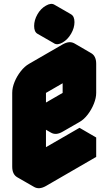

<svg xmlns="http://www.w3.org/2000/svg" viewBox="-20 -919 560 990"><path d="M217 -540 390 -640Q424 -660 450 -645Q476 -630 476 -590V-440Q476 -414 464 -384Q452 -354 432.5 -328.5Q413 -303 390 -290L303 -240Q269 -220 243 -235Q217 -250 217 -290V-60L476 -210V-110L217 40Q182 60 156 45Q130 30 130 -10V-390Q130 -417 142 -446.5Q154 -476 174 -501.5Q194 -527 217 -540ZM390 -540 217 -440V-290L390 -390ZM303 -700Q277 -685 259.5 -695Q242 -705 242 -735Q242 -765 259.5 -795Q277 -825 303 -840Q329 -855 346.5 -845Q364 -835 364 -805Q364 -775 346.5 -745Q329 -715 303 -700ZM476 -210 217 -60 130 -110 390 -260ZM390 -540V-390L303 -440V-590ZM217 -290Q217 -250 243 -235L156 -285Q130 -300 130 -340ZM390 -390 217 -290 130 -340 303 -440ZM450 -645Q424 -660 390 -640L217 -540Q194 -527 174 -501.5Q154 -476 142 -446.5Q130 -417 130 -390V-10Q130 30 156 45L69 -5Q43 -20 43 -60V-440Q43 -467 55 -496.5Q67 -526 87 -551.5Q107 -577 130 -590L303 -690Q338 -710 364 -695ZM347 -845Q329 -855 303 -840Q277 -825 259.5 -795Q242 -765 242 -735Q242 -705 260 -695L173 -745Q156 -755 156 -785Q156 -815 173 -845Q190 -875 217 -890Q243 -905 260 -895Z"/></svg>

Font: Nabla
Style: Regular
Weight: 400
Designer: Arthur Reinders Folmer
Foundry: Typearture
Version: Version 1.002